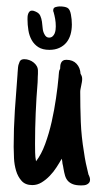

<svg xmlns="http://www.w3.org/2000/svg" viewBox="-20 -562 302 583"><path d="M229.5 -322.3Q229.5 -317.4 228.5 -312Q227.5 -306.6 226.6 -302.2Q225.6 -296.9 224.6 -292.2Q223.6 -287.6 223.6 -283.2Q223.6 -237.8 225.3 -192.1Q227.1 -146.5 234.9 -100.6Q237.3 -83 240.7 -66.4Q244.1 -49.8 248.5 -32.7L249.5 -29.8V-30.8Q251 -27.3 252.2 -23.7Q253.4 -20 253.4 -16.1Q253.4 -10.7 250.7 -7.3Q248 -3.9 244.1 -2Q240.2 0 235.6 0.5Q231 1 227.1 1Q210.9 1 201.4 -2.7Q191.9 -6.3 186 -12.9Q180.2 -19.5 177.5 -28.8Q174.8 -38.1 172.9 -49.3L171.4 -58.1Q169.4 -64.9 168.9 -72.8Q168.5 -76.7 168.2 -76.4Q168 -76.2 167.5 -80.1Q160.6 -67.9 151.6 -54Q142.6 -40 131.1 -28.1Q119.6 -16.1 106.4 -8.1Q93.3 0 78.1 0Q57.1 0 45.7 -12.7Q34.2 -25.4 28.8 -43.7Q23.4 -62 22.5 -81.8Q21.5 -101.6 21.5 -116.2Q21.5 -171.9 25.1 -226.6Q28.8 -281.2 33.2 -336.4Q33.2 -337.9 33.4 -340.3Q33.7 -342.8 33.7 -344.2Q34.2 -351.1 34.7 -356.9Q35.2 -362.8 37.1 -368.2V-367.7Q39.1 -375.5 42.7 -378.9Q46.4 -382.3 54.2 -382.3Q61.5 -382.3 68.8 -379.6Q76.2 -377 82 -372.3Q87.9 -367.7 91.6 -361.3Q95.2 -355 95.2 -347.2Q95.2 -343.3 95.2 -337.9Q95.2 -332.5 94.7 -328.6Q94.7 -325.2 94.5 -320.1Q94.2 -314.9 94.2 -311.5Q90.3 -264.6 88.4 -218.5Q86.4 -172.4 86.4 -125Q86.4 -111.8 86.7 -98.6Q86.9 -85.4 89.4 -72.3Q105.5 -92.8 117.2 -124.8Q128.9 -156.7 137 -192.6Q145 -228.5 150.1 -263.9Q155.3 -299.3 157.7 -326.7Q157.7 -328.1 158 -330.1Q158.2 -332 158.2 -333.5Q158.7 -338.9 159.2 -343.8Q159.7 -348.6 162.6 -353Q162.6 -357.4 163.1 -362.3Q163.6 -367.2 165.5 -371.3Q167.5 -375.5 171.1 -377.9Q174.8 -380.4 181.6 -380.4Q201.2 -380.4 212.4 -368.4Q223.6 -356.4 224.6 -337.9Q227.1 -334 228.3 -330.3Q229.5 -326.7 229.5 -322.3ZM198.2 -487.8Q198.2 -471.2 194.1 -457Q189.9 -442.9 181.4 -432.6Q172.9 -422.4 159.9 -416.5Q147 -410.6 129.9 -410.6Q109.4 -410.6 96.4 -418.9Q83.5 -427.2 76.2 -440.4Q68.8 -453.6 66.2 -470.2Q63.5 -486.8 63.5 -503.4Q63.5 -506.8 63.7 -511.2Q64 -515.6 65.4 -519.8Q66.9 -523.9 69.6 -526.9Q72.3 -529.8 77.1 -529.8Q82 -529.8 87.9 -526.9Q98.6 -522.5 102.3 -514.2Q106 -505.9 107.4 -496.1Q108.9 -486.3 109.6 -476.1Q110.4 -465.8 115.2 -457.5Q120.1 -447.8 128.9 -447.8Q135.3 -447.8 139.4 -451.4Q143.6 -455.1 145.8 -460.2Q147.9 -465.3 148.7 -471.2Q149.4 -477.1 149.4 -481.9Q149.4 -493.7 147.5 -504.6Q145.5 -515.6 142.6 -525.9Q141.6 -527.3 141.6 -528.6Q141.6 -529.8 141.6 -530.8Q141.6 -538.6 148.7 -540.5Q155.8 -542.5 161.1 -542.5Q176.8 -542.5 184.6 -538.3Q192.4 -534.2 195.3 -518.1Q198.2 -503.4 198.2 -487.8Z"/></svg>

Font: Just Another Hand
Style: Regular
Weight: 400
Designer: Astigmatic (AOETI)
Foundry: Astigmatic (AOETI)
Version: Version 1.000